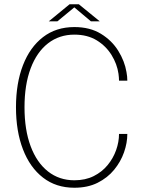

<svg xmlns="http://www.w3.org/2000/svg" viewBox="-20 -872 672 901"><path d="M577.5 -243.5Q577.5 -201.5 562 -157.2Q546.5 -113 515.5 -75.2Q484.5 -37.5 438 -14.2Q391.5 9 329 9Q243 9 181.8 -38.5Q120.5 -86 87.8 -171Q55 -256 55 -368.5Q55 -481.5 87.8 -566Q120.5 -650.5 181.8 -697.8Q243 -745 329 -745Q402 -745 453.5 -713.5Q505 -682 535 -633.5Q565 -585 573.5 -534Q577.5 -513 577.5 -493.5H538.5Q538.5 -507.5 536 -526Q529.5 -571.5 503.5 -613.8Q477.5 -656 433.8 -682.8Q390 -709.5 329 -709.5Q258 -709.5 205.2 -668.5Q152.5 -627.5 123.8 -551Q95 -474.5 95 -368.5Q95 -262.5 123.8 -185.8Q152.5 -109 205.2 -67.5Q258 -26 329 -26Q380.5 -26 419.5 -45.5Q458.5 -65 485 -97.2Q511.5 -129.5 525 -167.8Q538.5 -206 538.5 -243.5ZM209 -772 306.5 -852H350L448 -772H406.5L321.5 -843.5H336L249.5 -772Z"/></svg>

Font: Epilogue ExtraLight
Style: Regular
Weight: 250
Designer: Tyler Finck
Foundry: Etcetera Type Co
Version: Version 2.112